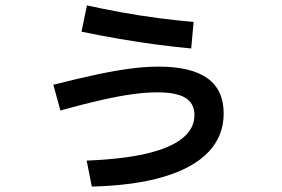

<svg xmlns="http://www.w3.org/2000/svg" viewBox="-20 -639 1040 709"><path d="M300 -46Q431 -51 519.5 -71.5Q608 -92 653 -128Q698 -164 698 -214Q698 -257 665 -277.5Q632 -298 561 -298Q521 -298 472 -291.5Q423 -285 358 -270.5Q293 -256 203 -231L177 -326Q275 -351 345 -365.5Q415 -380 468 -386.5Q521 -393 565 -393Q686 -393 746 -350Q806 -307 806 -220Q806 -137 750 -78Q694 -19 585.5 13.5Q477 46 319 50ZM686 -460Q630 -465 561.5 -474Q493 -483 420.5 -495.5Q348 -508 281 -522L301 -619Q360 -606 428.5 -593.5Q497 -581 566 -572Q635 -563 695 -558Z"/></svg>

Font: M PLUS 2 Thin Medium
Style: Regular
Weight: 500
Version: Version 1.001